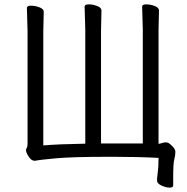

<svg xmlns="http://www.w3.org/2000/svg" viewBox="-20 -728 855 878"><path d="M444 -680 442 -591V-72H633V-592L630 -698Q630 -708 649 -708Q668 -708 687.5 -700.5Q707 -693 707 -680L705 -591V-70Q716 -72 722.5 -74.5Q729 -77 739 -77Q749 -77 759 -68Q782 -49 782 -33.5Q782 -18 777 0.5Q772 19 772 82V120Q772 130 755.5 130Q739 130 718.5 120.5Q698 111 698 98Q698 85 701.5 59.5Q705 34 705 -6Q608 -11 499 -11H477Q311 -11 235 -4Q159 3 142 7H138Q120 7 105 -22Q99 -33 99 -40Q99 -47 102.5 -52.5Q106 -58 106 -70V-586L103 -692Q103 -702 122 -702Q141 -702 160.5 -694.5Q180 -687 180 -674L178 -585V-63Q248 -69 370 -71V-592L367 -698Q367 -708 386 -708Q405 -708 424.5 -700.5Q444 -693 444 -680Z"/></svg>

Font: LXGW WenKai
Style: Regular
Weight: 400
Designer: LXGW / Fontworks Inc.
Foundry: LXGW / Fontworks Inc.
Version: Version 1.520; June 14, 2025